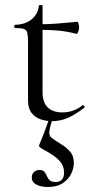

<svg xmlns="http://www.w3.org/2000/svg" viewBox="-20 -472 378 767"><path d="M188 12Q164 12 142 4.5Q120 -3 106 -21Q92 -39 92 -70V-305Q92 -329 89 -341Q86 -353 75 -356.5Q64 -360 41 -360Q37 -360 37 -366.5Q37 -373 41 -373Q81 -374 106.5 -395Q132 -416 135 -449Q135 -452 142.5 -452Q150 -452 150 -449V-104Q150 -63 170.5 -43Q191 -23 229 -23Q255 -23 275.5 -31.5Q296 -40 309 -51Q313 -53 316.5 -48.5Q320 -44 316 -41Q279 -13 249.5 -0.5Q220 12 188 12ZM285 -337Q246 -347 210 -350Q174 -353 133 -353V-375Q173 -375 210 -378Q247 -381 289 -385Q291 -385 293.5 -378Q296 -371 296 -361Q296 -354 292.5 -345Q289 -336 285 -337ZM190 2Q179 37 177 53.5Q175 70 186 78.5Q197 87 221 102Q242 114 258.5 132Q275 150 275 179Q275 200 264.5 222Q254 244 231 259.5Q208 275 171 275Q144 275 125.5 265.5Q107 256 107 237Q107 223 116 215Q125 207 137 207Q151 207 157 214Q163 221 167 231Q171 241 178.5 248Q186 255 202 255Q236 255 236 217Q236 191 218 170.5Q200 150 151 124Q138 117 136.5 112.5Q135 108 142 94Q150 75 154 64Q158 53 163 40Q168 27 177 1Z"/></svg>

Font: Cormorant Garamond Light
Style: Regular
Weight: 400
Version: Version 4.001